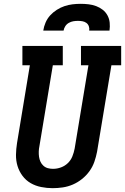

<svg xmlns="http://www.w3.org/2000/svg" viewBox="-20 -975 653 1003"><path d="M255 8Q225 8 195 2Q165 -4 140 -18.5Q115 -33 97.5 -56.5Q80 -80 71.5 -108Q63 -136 63.5 -166.5Q64 -197 69 -228L136 -634H97V-735H308V-634H256L186 -212Q183 -198 182.5 -183.5Q182 -169 184 -155.5Q186 -142 191.5 -130Q197 -118 207 -109Q217 -100 230 -96.5Q243 -93 257 -93Q278 -93 298.5 -100.5Q319 -108 334.5 -123Q350 -138 358 -158Q366 -178 370 -199L442 -634H403V-735H613V-634H562L487 -182Q482 -156 473 -130Q464 -104 447.5 -81Q431 -58 408.5 -40Q386 -22 360.5 -11Q335 0 308 4Q281 8 255 8ZM206 -815Q209 -836 218 -857Q227 -878 242 -894.5Q257 -911 276.5 -923.5Q296 -936 317 -943Q338 -950 359 -952.5Q380 -955 402 -955Q423 -955 443.5 -952.5Q464 -950 482.5 -943Q501 -936 516.5 -924Q532 -912 541.5 -894.5Q551 -877 553 -856.5Q555 -836 552 -815H446Q448 -827 444 -838Q440 -849 431 -855.5Q422 -862 410.5 -864Q399 -866 387 -866Q375 -866 363 -864Q351 -862 339.5 -855.5Q328 -849 321 -838Q314 -827 312 -815Z"/></svg>

Font: Iosevka Slab Extended Oblique
Style: Bold
Weight: 700
Width: 7
Italic angle: -9°
Monospace: yes
Designer: Belleve Invis
Foundry: Belleve Invis
Version: Version 11.1.1; ttfautohint (v1.8.3)